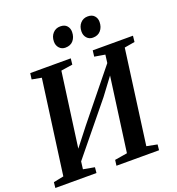

<svg xmlns="http://www.w3.org/2000/svg" viewBox="-165 -1091 1128 1224"><g transform="rotate(-20 398.5 -479.0)"><path d="M0 0 4 -38 73 -52 159.5 -690 94.5 -702 100 -743H375L370.5 -702L292 -690L216.5 -136L192.5 -146L319 -308L617 -676.5L577 -584.5L590.5 -690L519 -702L524 -743H797L792.5 -702L722 -690L636 -52L707.5 -38L703.5 0H414.5L419.5 -38L504.5 -52L579 -599.5L603.5 -595.5L486.5 -439L178 -61L216.5 -136.5L206 -52L282.5 -38L279 0ZM367 -818.5Q342 -818.5 326 -836.2Q310 -854 310.5 -880.5Q311 -914.5 330.8 -936Q350.5 -957.5 381 -957.5Q411 -957.5 426 -940.2Q441 -923 440.5 -898Q440 -863.5 421 -841Q402 -818.5 367 -818.5ZM553.5 -818.5Q528.5 -818.5 512.8 -836.2Q497 -854 497.5 -880.5Q498 -914.5 517.5 -936Q537 -957.5 567.5 -957.5Q597 -957.5 612.2 -940.2Q627.5 -923 627 -898Q626.5 -863.5 607.2 -841Q588 -818.5 553.5 -818.5Z"/></g></svg>

Font: Merriweather 48pt SemiBold
Style: Italic
Weight: 600
Italic angle: -7.8°
Designer: Eben Sorkin
Foundry: Eben Sorkin
Version: Version 2.101